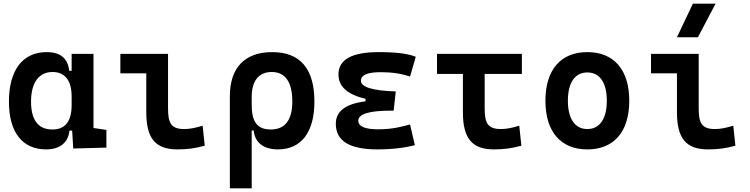

<svg xmlns="http://www.w3.org/2000/svg" viewBox="-20 -815 4142 1060"><path d="M234.4 9.8C307.6 9.8 356.4 -24.9 363.3 -93.8H378.4L384.3 4.9L567.4 0V-97.7L496.1 -108.4V-517.6H375.5V-423.8H362.3C354.5 -493.2 313.5 -527.3 237.8 -527.3C105 -527.3 29.3 -427.7 29.3 -253.9C29.3 -84 104 9.8 234.4 9.8ZM375.5 -235.4C375.5 -147.5 342.3 -100.1 269 -100.1C191.4 -100.1 151.4 -151.9 151.4 -253.9C151.4 -358.4 194.3 -417.5 270 -417.5C338.9 -417.5 375.5 -370.1 375.5 -282.2Z M959 9.8C1013.7 9.8 1058.6 3.9 1110.4 -10.7L1098.6 -121.1C1057.1 -108.4 1026.4 -102.5 998 -102.5C921.9 -102.5 907.7 -137.7 907.7 -219.7V-517.6H644.5V-410.2H787.6V-195.3C787.6 -51.8 837.4 9.8 959 9.8Z M1514.2 9.8C1642.6 9.8 1715.8 -84 1715.8 -253.9C1715.8 -435.5 1637.7 -527.3 1482.4 -527.3C1331.5 -527.3 1249 -440.9 1249 -284.2V224.6H1369.6V-94.7H1380.4C1387.7 -25.4 1438 9.8 1514.2 9.8ZM1369.6 -235.8V-279.8C1369.6 -368.7 1408.7 -417.5 1480 -417.5C1555.2 -417.5 1593.8 -362.3 1593.8 -253.9C1593.8 -151.9 1553.2 -100.1 1475.1 -100.1C1400.4 -100.1 1369.6 -142.1 1369.6 -235.8Z M2063.5 9.8C2147 9.8 2217.3 0.5 2270.5 -13.7L2243.7 -127.9C2200.7 -116.7 2150.4 -101.1 2067.4 -101.1C1994.6 -101.1 1958 -117.2 1958 -148.9C1958 -185.5 2018.1 -204.1 2137.7 -204.1H2153.3L2165 -310.1C2036.6 -314.5 1972.7 -334 1972.7 -369.6C1972.7 -400.9 2009.3 -416.5 2082 -416.5C2143.6 -416.5 2196.8 -408.7 2243.7 -392.1L2275.4 -501.5C2233.4 -519 2166 -527.3 2071.3 -527.3C1922.4 -527.3 1848.6 -486.3 1848.6 -403.8C1848.6 -337.4 1897.9 -293 1998 -269.5V-255.4C1888.2 -242.2 1834 -201.2 1834 -131.8C1834 -36.6 1909.7 9.8 2063.5 9.8Z M2707 9.8C2759.8 9.8 2808.1 3.9 2858.4 -10.7L2846.7 -121.1C2807.1 -108.4 2772.9 -102.5 2746.1 -102.5C2669.9 -102.5 2655.8 -137.7 2655.8 -219.7V-406.7H2861.3V-517.6H2392.6V-406.7H2535.6V-195.3C2535.6 -51.8 2585.4 9.8 2707 9.8Z M3222.7 9.8C3369.6 9.8 3454.1 -87.9 3454.1 -258.8C3454.1 -429.7 3369.6 -527.3 3222.7 -527.3C3075.7 -527.3 2991.2 -429.7 2991.2 -258.8C2991.2 -87.9 3075.7 9.8 3222.7 9.8ZM3222.7 -102.5C3154.3 -102.5 3115.2 -159.2 3115.2 -258.8C3115.2 -358.9 3154.3 -415 3222.7 -415C3291 -415 3330.1 -358.9 3330.1 -258.8C3330.1 -159.2 3291 -102.5 3222.7 -102.5Z M3888.7 9.8C3943.4 9.8 3988.3 3.9 4040 -10.7L4028.3 -121.1C3986.8 -108.4 3956.1 -102.5 3927.7 -102.5C3851.6 -102.5 3837.4 -137.7 3837.4 -219.7V-517.6H3574.2V-410.2H3717.3V-195.3C3717.3 -51.8 3767.1 9.8 3888.7 9.8ZM3717.3 -609.4H3833L3930.7 -794.9H3805.2Z"/></svg>

Font: Cascadia Mono SemiBold
Style: Regular
Weight: 600
Monospace: yes
Designer: Aaron Bell
Foundry: Saja Typeworks
Version: Version 2404.023